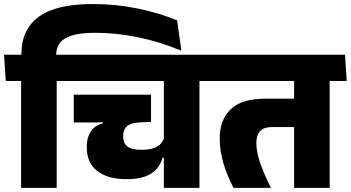

<svg xmlns="http://www.w3.org/2000/svg" viewBox="-44 -908 1696 928"><path d="M230 0V-559.5H58V0ZM312.5 -516.5 303.5 -643.5H-24.5L-16 -516.5ZM403.5 -888.5Q228.5 -888.5 144 -827.5Q59.5 -766.5 59.5 -646.5V-618.5H227.5V-643Q227.5 -678 246.5 -701.8Q265.5 -725.5 307.2 -737.5Q349 -749.5 417.5 -749.5Q517.5 -749.5 622 -728.2Q726.5 -707 829 -664L832.5 -665L812 -809.5Q727 -845 621.8 -866.8Q516.5 -888.5 403.5 -888.5Z M920 -559.5H748V0H920ZM724 -516.5H1002.5L993.5 -643.5H715ZM271.5 -516.5H952.5L943.5 -643.5H263ZM686 -450.5H312.5V-316H418L471.5 -318.5L686 -319ZM568.5 -42Q623 -42 658.2 -55.2Q693.5 -68.5 713.5 -92Q733.5 -115.5 742 -146H759.5L751 -249Q744 -217.5 717.5 -200.8Q691 -184 642 -184Q594.5 -183.5 573 -199Q551.5 -214.5 551.5 -247V-251.5Q551.5 -273 560.2 -287Q569 -301 587.2 -308.2Q605.5 -315.5 634 -316.5L686 -319V-352L452.5 -352.5L453 -312Q413 -301 394.2 -271.8Q375.5 -242.5 375.5 -201V-195Q375.5 -121 426 -81.5Q476.5 -42 568.5 -42Z M1549.5 -559.5H1377.5V0H1549.5ZM1353.5 -516.5H1632L1623.5 -643.5H1345ZM961.5 -516.5H1584.5L1576 -643.5H953ZM1085 0H1265.5Q1232 -67 1213.5 -120.5Q1195 -174 1195 -217Q1195 -255 1213.5 -274.5Q1232 -294 1272.5 -294H1446V-431H1239Q1123.5 -431 1070.8 -379.8Q1018 -328.5 1018 -240Q1018 -180.5 1035.5 -120Q1053 -59.5 1085 0Z"/></svg>

Font: Anek Devanagari ExtraBold
Style: Regular
Weight: 800
Designer: Kailash Malviya (Devanagari) & Yesha Goshar (Latin)
Foundry: Ek Type
Version: Version 1.003